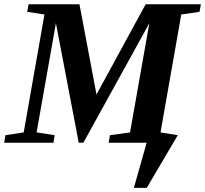

<svg xmlns="http://www.w3.org/2000/svg" viewBox="-33 -675 970 908"><path d="M481 0 486.8 -35.6 582 -48.8 673.3 -565.4 361.3 0H339.4L231.4 -565.4L140.1 -48.8L225.6 -35.6L219.7 0H-13.2L-7.3 -35.6L79.1 -48.8L177.2 -606.4L95.7 -619.1L102.1 -654.8H342.8L423.3 -228L655.8 -654.8H917L910.6 -619.1L824.2 -606.4L726.1 -48.8L807.6 -35.6L661.1 213.4H600.1L660.6 0Z"/></svg>

Font: Liberation Serif
Style: Bold Italic
Weight: 700
Italic angle: -16.333°
Designer: Steve Matteson
Foundry: Ascender Corporation
Version: Version 2.1.5